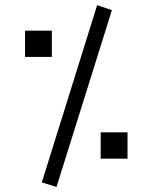

<svg xmlns="http://www.w3.org/2000/svg" viewBox="-20 -708 600 751"><path d="M201 23.4 143.6 5.4 360 -687.8 417.7 -668.2ZM373.8 -87.4V-190.3H478.8V-87.4ZM77.9 -485.3V-588.1H182.8V-485.3Z"/></svg>

Font: TitilliumWeb ExtraLight
Style: Regular
Weight: 400
Designer: Mohamed Gaber, Accademia di Belle Arti di Urbino and others
Foundry: Kief Type Foundry, Accademia di Belle Arti di Urbino and others
Version: Version 3.000; ttfautohint (v1.8.2)